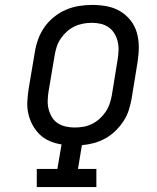

<svg xmlns="http://www.w3.org/2000/svg" viewBox="-20 -763 640 783"><path d="M130 0V-74H214L231 -174Q205 -178 182 -188Q159 -198 142 -214.5Q125 -231 113 -253Q101 -275 95.5 -299.5Q90 -324 91.5 -350Q93 -376 97 -402L122 -550Q126 -576 135.5 -602.5Q145 -629 161 -652Q177 -675 200 -693.5Q223 -712 248.5 -723Q274 -734 301.5 -738.5Q329 -743 355 -743Q386 -743 415.5 -737.5Q445 -732 469.5 -717.5Q494 -703 512 -680.5Q530 -658 538 -630Q546 -602 546 -571.5Q546 -541 541 -510L517 -362Q513 -339 505.5 -315Q498 -291 484 -269.5Q470 -248 451 -229.5Q432 -211 409.5 -198.5Q387 -186 362.5 -179.5Q338 -173 314 -171L298 -74H373V0ZM284 -243Q302 -243 320 -246Q338 -249 355 -257.5Q372 -266 386 -278.5Q400 -291 410.5 -306.5Q421 -322 427 -339.5Q433 -357 436 -374L460 -522Q463 -541 463.5 -559.5Q464 -578 459.5 -595.5Q455 -613 446 -627.5Q437 -642 422.5 -652Q408 -662 390.5 -666Q373 -670 355 -670Q337 -670 318.5 -666.5Q300 -663 283.5 -655Q267 -647 253 -634.5Q239 -622 228 -606Q217 -590 211.5 -573Q206 -556 203 -538L178 -390Q175 -371 174.5 -352.5Q174 -334 178.5 -317Q183 -300 192 -285Q201 -270 215.5 -260.5Q230 -251 248 -247Q266 -243 284 -243Z"/></svg>

Font: Iosevka Plex Etoile
Style: Italic
Weight: 400
Italic angle: -9°
Designer: Belleve Invis
Foundry: Belleve Invis
Version: Version 25.1.1; ttfautohint (v1.8.4)